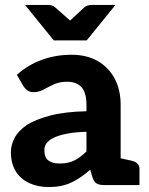

<svg xmlns="http://www.w3.org/2000/svg" viewBox="-20 -747 601 775"><path d="M177 8Q132 8 97 -8.5Q62 -25 43 -56.5Q24 -88 24 -133Q24 -162 39 -190.5Q54 -219 89 -243Q124 -265 182.5 -280.5Q241 -296 329 -298V-324Q329 -373 309 -395Q289 -417 251 -417Q220 -417 197.5 -406.5Q175 -396 156 -385.5Q137 -375 115 -375Q100 -375 90 -382.5Q80 -390 74 -400L48 -445Q94 -486 150 -506Q206 -526 269 -526Q330 -526 374.5 -500.5Q419 -475 443 -429.5Q467 -384 467 -324V0H402Q382 0 371.5 -5.5Q361 -11 354 -29L344 -62Q306 -28 267.5 -10Q229 8 177 8ZM221 -87Q255 -87 279.5 -99Q304 -111 329 -136V-215Q288 -214 256.5 -208.5Q225 -203 203.5 -194Q182 -185 170.5 -172Q159 -159 159 -141Q159 -111 175.5 -99Q192 -87 221 -87ZM445 0 458 -110 508 -99Q524 -96 533.5 -88Q543 -80 543 -65V0ZM446 -727 330 -584H197L81 -727H175Q192 -727 203 -717L263 -664L320 -717Q324 -721 332 -724Q340 -727 348 -727Z"/></svg>

Font: Aleo ExtraBold
Style: Regular
Weight: 800
Designer: Alessio Laiso
Foundry: Alessio Laiso
Version: Version 2.001;gftools[0.9.29]